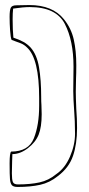

<svg xmlns="http://www.w3.org/2000/svg" viewBox="-20 -734 353 760"><path d="M18 -87Q18 -128 24 -134Q93 -134 114 -186.5Q135 -239 135 -315V-346Q135 -502 87 -546Q76 -557 62.5 -562.5Q49 -568 26 -576Q22 -584 20 -612.5Q18 -641 18 -668Q18 -693 22.5 -703Q27 -713 45 -713L96 -714Q188 -714 233 -658Q262 -622 272 -577.5Q282 -533 282 -476Q282 -441 281 -424L280 -371Q280 -350 282 -302Q285 -265 285 -227Q285 -164 269 -117Q253 -70 209 -37Q177 -11 139 -2.5Q101 6 50 6Q33 6 27 -1Q21 -8 19.5 -24.5Q18 -41 18 -87ZM274 -289Q270 -345 270 -373L271 -470Q271 -573 236.5 -639.5Q202 -706 98 -706Q72 -706 32 -700Q30 -682 30 -658Q30 -615 33 -585Q57 -577 73 -568Q89 -559 101 -546Q126 -518 134.5 -467.5Q143 -417 143 -351Q143 -330 144 -319L145 -282Q145 -231 133 -201Q121 -171 90.5 -147.5Q60 -124 29 -124Q29 -107 28 -95L27 -48Q27 -23 31 -13.5Q35 -4 51 -4Q100 -4 136.5 -12Q173 -20 203 -45Q237 -68 257 -114Q277 -160 277 -205Q277 -233 276 -254Q275 -275 274 -289Z"/></svg>

Font: Londrina Outline
Style: Regular
Weight: 400
Designer: Marcelo Magalhaes
Foundry: Marcelo Magalhães
Version: Version 1.002